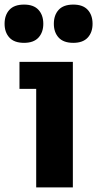

<svg xmlns="http://www.w3.org/2000/svg" viewBox="-59 -818 424 838"><path d="M99 -430H26V-548H259V0H99ZM-39 -714Q-39 -752 -18 -775Q3 -798 46 -798Q88 -798 109 -775Q130 -752 130 -714Q130 -677 109 -654Q88 -631 46 -631Q3 -631 -18 -654Q-39 -677 -39 -714ZM176 -714Q176 -752 197 -775Q218 -798 261 -798Q303 -798 324 -775Q345 -752 345 -714Q345 -677 324 -654Q303 -631 261 -631Q218 -631 197 -654Q176 -677 176 -714Z"/></svg>

Font: Sora-SIA
Style: Bold
Weight: 700
Designer: Jonathan Barnbrook, Julián Moncada
Foundry: Barnbrook Fonts
Version: Version 2.000